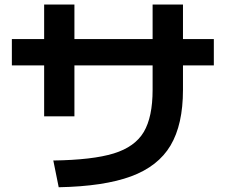

<svg xmlns="http://www.w3.org/2000/svg" viewBox="-20 -780 978 832"><path d="M641.3 -390.7V-760.4H772.9V-390.7Q772.9 -240.4 719.1 -149.8Q665.4 -59.2 548 -15.8Q430.6 27.6 234.4 31.4L211 -84.5Q381.2 -86.9 472.9 -115.1Q564.6 -143.4 603 -208.1Q641.3 -272.8 641.3 -390.7ZM171.3 -760.4H302.5V-275.9H171.3ZM31.4 -610.7H906.6V-496.6H31.4Z"/></svg>

Font: WEMIX Pretendard Variable
Style: Regular
Weight: 400
Designer: Base glyphs from Inter by Rasmus Andersson; Hangeul glyphs from Noto Sans CJK(Source Han Sans) by Jang Soo-young and Kan
Foundry: Kil Hyung-jin
Version: Version 1.000;Glyphs 3.2 (3208)